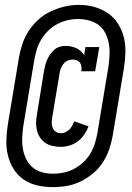

<svg xmlns="http://www.w3.org/2000/svg" viewBox="-20 -735 540 787"><path d="M229 -133Q213 -133 196.5 -136.5Q180 -140 167 -148.5Q154 -157 145 -170Q136 -183 132 -198Q128 -213 128 -230Q128 -247 131 -263L160 -442Q162 -454 165 -466Q168 -478 173 -489.5Q178 -501 185.5 -512Q193 -523 203 -531.5Q213 -540 225 -543.5Q237 -547 250 -547Q261 -547 272 -544.5Q283 -542 293 -537.5Q303 -533 311 -525.5Q319 -518 325 -509L330 -542H387L370 -443H313Q315 -452 314 -461Q313 -470 308.5 -477Q304 -484 295.5 -487.5Q287 -491 278 -491Q267 -491 257 -486.5Q247 -482 240 -473Q233 -464 229 -453.5Q225 -443 224 -433L194 -254Q192 -243 192 -231.5Q192 -220 196 -210.5Q200 -201 209 -195Q218 -189 229 -189Q239 -189 248 -193Q257 -197 264 -204Q271 -211 276 -220Q281 -229 284 -238L343 -217Q336 -199 325 -183Q314 -167 298.5 -155.5Q283 -144 265 -138.5Q247 -133 229 -133ZM196 32Q196 32 196 32Q196 32 196 32Q164 32 133 25Q102 18 77 1Q52 -16 36 -42Q20 -68 12.5 -98Q5 -128 6 -160Q7 -192 12 -224L58 -501Q63 -529 72.5 -557Q82 -585 99 -610.5Q116 -636 139.5 -656.5Q163 -677 190.5 -689.5Q218 -702 246.5 -708.5Q275 -715 304 -715Q337 -715 367 -706.5Q397 -698 422 -681Q447 -664 463.5 -638Q480 -612 487.5 -582.5Q495 -553 494 -520.5Q493 -488 488 -456L442 -179Q437 -151 427.5 -123Q418 -95 401.5 -69.5Q385 -44 361 -24Q337 -4 310 9Q283 22 254 27Q225 32 196 32ZM197 -23Q219 -23 241 -27.5Q263 -32 283 -42.5Q303 -53 320.5 -69Q338 -85 350 -105Q362 -125 368.5 -146Q375 -167 379 -188L425 -465Q428 -488 429 -511.5Q430 -535 426 -557Q422 -579 412 -599Q402 -619 385 -632Q368 -645 345.5 -651Q323 -657 300 -657Q278 -657 256.5 -652Q235 -647 215 -636.5Q195 -626 178.5 -610Q162 -594 150 -574.5Q138 -555 131.5 -534Q125 -513 121 -492L75 -215Q72 -192 71 -169Q70 -146 74 -124Q78 -102 87.5 -82.5Q97 -63 113.5 -49Q130 -35 152 -29Q174 -23 197 -23Z"/></svg>

Font: Iosevka Slab
Style: Bold Italic
Weight: 700
Italic angle: -9°
Monospace: yes
Designer: Belleve Invis
Foundry: Belleve Invis
Version: Version 11.1.0; ttfautohint (v1.8.3)